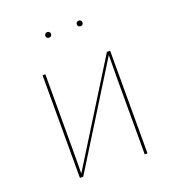

<svg xmlns="http://www.w3.org/2000/svg" viewBox="-128 -807 840 911"><g transform="rotate(-20 291.5 -351.5)"><path d="M211.1 -703.4C202.4 -703.4 197 -697 197 -689.3C197 -681.6 202.4 -675.1 211.1 -675.1C220.3 -675.1 225.7 -681.6 225.7 -689.3C225.7 -697 220.3 -703.4 211.1 -703.4ZM370.4 -703.4C361.3 -703.4 355.9 -697 355.9 -689.3C355.9 -681.6 361.3 -675.1 370.4 -675.1C379.1 -675.1 384.6 -681.6 384.6 -689.3C384.6 -697 379.1 -703.4 370.4 -703.4ZM461.8 -518.3H445.6L133.8 -17C134.7 -60.9 134.7 -97.3 134.7 -136V-518.3H120.7V0H137.4L449.1 -501.3C448.3 -465.1 447.9 -431.4 447.9 -394V0H461.9Z"/></g></svg>

Font: Fira Sans Hair
Style: Regular
Weight: 100
Designer: bBox Type GmbH & Carrois Corporate GbR & Edenspiekermann AG
Foundry: bBox Type GmbH & Carrois Corporate GbR & Edenspiekermann AG
Version: Version 4.300;PS 004.300;hotconv 1.0.88;makeotf.lib2.5.64775